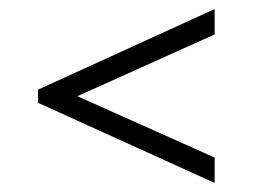

<svg xmlns="http://www.w3.org/2000/svg" viewBox="-20 -562 558 424"><path d="M454 -542V-486L132 -341V-358L454 -214V-158L64 -335V-364Z"/></svg>

Font: Pathway Extreme SemiCondensed ExtraLight
Style: Regular
Weight: 250
Width: 4
Version: Version 1.001;gftools[0.9.26]